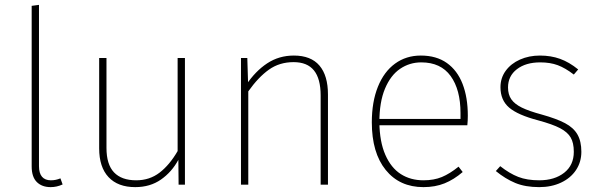

<svg xmlns="http://www.w3.org/2000/svg" viewBox="-20 -758 2466 788"><path d="M188 10Q152 10 131 -11Q110 -32 110 -75V-734L140 -738V-76Q140 -47 152.5 -32.5Q165 -18 189 -18Q209 -18 228 -26L237 -1Q213 10 188 10Z M739 -520V0H713L712 -102Q685 -52 640.5 -21Q596 10 535 10Q464 10 425.5 -31Q387 -72 387 -149V-520H417V-151Q417 -83 448 -50.5Q479 -18 539 -18Q594 -18 635 -49.5Q676 -81 709 -138V-520Z M1186 -530Q1256 -530 1291 -489Q1326 -448 1326 -370V0H1296V-366Q1296 -435 1268.5 -469Q1241 -503 1185 -503Q1127 -503 1083.5 -472Q1040 -441 999 -383L990 -409Q1028 -466 1076.5 -498Q1125 -530 1186 -530ZM995 -520 999 -389V0H969V-520Z M1707 -530Q1771 -530 1814 -499.5Q1857 -469 1878.5 -413.5Q1900 -358 1900 -283Q1900 -262 1898 -244H1532V-270H1870V-294Q1870 -390 1829.5 -446Q1789 -502 1709 -502Q1661 -502 1622 -475.5Q1583 -449 1560 -394Q1537 -339 1537 -256Q1538 -176 1561.5 -122.5Q1585 -69 1625 -43.5Q1665 -18 1718 -18Q1761 -18 1793.5 -31.5Q1826 -45 1862 -74L1879 -52Q1843 -21 1804.5 -5.5Q1766 10 1718 10Q1620 10 1563 -60.5Q1506 -131 1506 -256Q1506 -340 1531 -402Q1556 -464 1601.5 -497Q1647 -530 1707 -530Z M2196 -530Q2241 -530 2278.5 -516.5Q2316 -503 2353 -473L2335 -452Q2300 -479 2269 -490.5Q2238 -502 2197 -502Q2138 -502 2101.5 -474Q2065 -446 2065 -399Q2065 -370 2078.5 -350.5Q2092 -331 2121.5 -316.5Q2151 -302 2203 -288Q2264 -271 2299 -252.5Q2334 -234 2350 -206Q2366 -178 2366 -135Q2366 -93 2344 -60Q2322 -27 2282.5 -8.5Q2243 10 2193 10Q2136 10 2095 -7Q2054 -24 2015 -56L2033 -76Q2071 -46 2107 -32Q2143 -18 2193 -18Q2256 -18 2295.5 -49Q2335 -80 2335 -135Q2335 -172 2322 -194Q2309 -216 2278.5 -232Q2248 -248 2189 -264Q2105 -286 2069.5 -316.5Q2034 -347 2034 -400Q2034 -438 2055.5 -467.5Q2077 -497 2114 -513.5Q2151 -530 2196 -530Z"/></svg>

Font: Firava
Style: Regular
Weight: 400
Designer: Carrois Corporate & Edenspiekermann AG
Foundry: Greg Finn Gibson
Version: Version 5.000